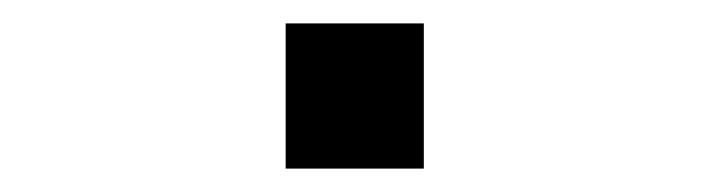

<svg xmlns="http://www.w3.org/2000/svg" viewBox="-20 -449 614 164"><path d="M342 -305V-429H224V-305Z"/></svg>

Font: Spoqa Han Sans Neo Medium
Style: Regular
Weight: 500
Designer: [Spoqa Han Sans Neo] Dong-huui Kim ___ Younghwa Kang ___ Yujin Lee ___ [Noto Sans] Ryoko NISHIZUKA ____ (kana & ideograp
Foundry: Spoqa (http://www.spoqa-han-sans.com)
Version: Version 1.100;hotconv 1.0.109;makeotfexe 2.5.65596